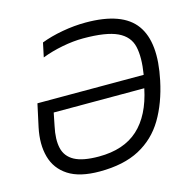

<svg xmlns="http://www.w3.org/2000/svg" viewBox="-99 -754 868 864"><g transform="rotate(-15 335.0 -322.0)"><path d="M262 10Q169 10 116.5 -24Q64 -58 47.5 -117.5Q31 -177 47 -253L70 -359H565Q578 -438 566.5 -488.5Q555 -539 503 -563.5Q451 -588 344 -588Q298 -588 246.5 -578Q195 -568 151 -551L165 -617Q209 -634 264.5 -644Q320 -654 373 -654Q544 -654 605 -569.5Q666 -485 630 -315Q609 -215 565.5 -142Q522 -69 448 -29.5Q374 10 262 10ZM276 -56Q392 -56 459.5 -117.5Q527 -179 552 -300H130L118 -240Q105 -180 114.5 -139Q124 -98 162.5 -77Q201 -56 276 -56Z"/></g></svg>

Font: Kanit Light
Style: Italic
Weight: 300
Italic angle: -12°
Designer: Katatrad Team
Foundry: CadsonDemak
Version: Version 2.000; ttfautohint (v1.8.3)